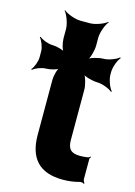

<svg xmlns="http://www.w3.org/2000/svg" viewBox="-124 -742 570 811"><g transform="rotate(15 160.5 -337.0)"><path d="M233 10C262 10 285 6 307 0C312 -1 321 1 324 4L326 1C323 -2 319 -11 319 -16V-104C319 -107 322 -110 324 -112L321 -115C319 -113 316 -109 313 -109C302 -107 290 -106 277 -106C238 -106 223 -122 223 -161V-380C223 -401 213 -438 202 -449L199 -446C210 -435 247 -425 268 -425C289 -425 323 -412 334 -401L337 -404C326 -415 313 -449 313 -470V-483C313 -504 326 -538 337 -549L334 -552C323 -541 289 -528 268 -528C247 -528 210 -518 199 -507L202 -504C213 -515 223 -552 223 -573V-608C223 -632 237 -669 249 -682L247 -684C234 -672 197 -658 173 -658H132C108 -658 71 -672 58 -684L56 -682C68 -669 82 -632 82 -608V-567C82 -548 90 -517 100 -507L103 -510C93 -520 62 -528 44 -528C25 -528 -3 -539 -13 -549L-16 -546C-6 -536 5 -508 5 -490V-464C5 -445 -6 -417 -16 -407L-13 -404C-3 -414 25 -425 44 -425C62 -425 93 -433 103 -443L100 -446C90 -436 82 -405 82 -387V-146C82 -43 131 10 233 10Z"/></g></svg>

Font: Asimov
Style: Edge
Weight: 500
Designer: Google
Version: Version 2.000980: 2014